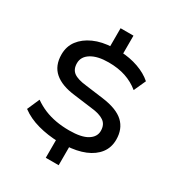

<svg xmlns="http://www.w3.org/2000/svg" viewBox="-216 -952 1103 1200"><g transform="rotate(30 335.5 -352.5)"><path d="M299 115V-32L320 -11Q239 -13 168 -32.5Q97 -52 45 -91L84 -180Q121 -154 160 -138Q199 -122 243.5 -114Q288 -106 340 -106Q427 -106 470 -132.5Q513 -159 513 -202Q513 -248 481.5 -269.5Q450 -291 390 -297L260 -314Q163 -325 112 -369Q61 -413 61 -494Q61 -552 93 -594.5Q125 -637 182.5 -663Q240 -689 318 -692L299 -677V-820H392V-677L374 -693Q442 -690 501.5 -669Q561 -648 602 -612L563 -526Q519 -562 465 -580Q411 -598 342 -598Q263 -598 217.5 -570Q172 -542 172 -495Q172 -451 200 -430Q228 -409 292 -402L421 -385Q527 -371 575.5 -325.5Q624 -280 624 -203Q624 -146 592.5 -105Q561 -64 504 -40.5Q447 -17 368 -13L392 -32V115Z"/></g></svg>

Font: Nunito Sans 7pt SemiExpanded SemiBold
Style: Regular
Weight: 600
Width: 6
Designer: Vernon Adams
Foundry: Vernon Adams
Version: Version 3.101;gftools[0.9.27]